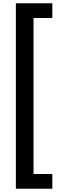

<svg xmlns="http://www.w3.org/2000/svg" viewBox="-20 -886 379 1174"><path d="M300 268H77V-866H300V-776H185V178H300Z"/></svg>

Font: Noto Sans Telugu UI Condensed SemiBold
Style: Regular
Weight: 600
Width: 3
Designer: Jelle Bosma - Monotype Design Team
Foundry: Monotype Imaging Inc.
Version: Version 2.005